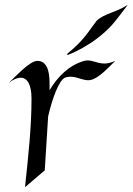

<svg xmlns="http://www.w3.org/2000/svg" viewBox="-20 -756 551 798"><path d="M180 -272C197 -345 225 -425 252 -434C293 -446 320 -419 353 -423C385 -427 422 -466 459 -503C441 -495 427 -492 414 -492C380 -492 358 -511 330 -503C267 -485 220 -438 186 -381V-404C186 -437 185 -503 135 -503C103 -503 41 -434 16 -411C35 -426 52 -433 66 -433C93 -433 111 -405 111 -346C111 -229 98 -111 84 22L166 -48C174 -179 180 -271 180 -271ZM511 -736C463 -704 412 -700 381 -669C340 -614 326 -587 260 -533C259 -532 260 -527 260 -527C260 -527 366 -564 447 -654C465 -674 511 -736 511 -736Z"/></svg>

Font: Quintessential
Style: Regular
Weight: 400
Designer: Astigmatic (AOETI)
Foundry: Astigmatic (AOETI)
Version: Version 1.000